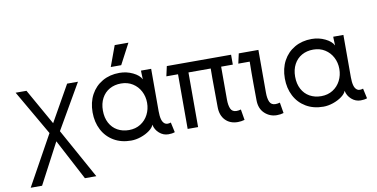

<svg xmlns="http://www.w3.org/2000/svg" viewBox="-82 -920 2705 1377"><g transform="rotate(-10 1270.0 -231.5)"><path d="M242 -143 53 -470H132L280 -208L428 -470H507L318 -143L519 220H436L280 -76L124 220H41Z M969 -235Q969 -281 949 -319.5Q929 -358 892.5 -381Q856 -404 808 -404Q761 -404 724.5 -383.5Q688 -363 667.5 -324.5Q647 -286 647 -235Q647 -183 667.5 -144.5Q688 -106 724.5 -85.5Q761 -65 808 -65Q856 -65 892.5 -88Q929 -111 949 -150Q969 -189 969 -235ZM810 -481Q862 -481 907.5 -459Q953 -437 968 -406L966 -458V-470H1040V-161Q1040 -125 1046.5 -101.5Q1053 -78 1068.5 -67.5Q1084 -57 1112 -66L1128 7Q1116 11 1105 12.5Q1094 14 1081 14Q1044 14 1015 -11.5Q986 -37 979 -74Q972 -53 945 -33Q918 -13 881.5 -0.5Q845 12 810 12Q738 12 684 -20Q630 -52 601 -108Q572 -164 572 -235Q572 -308 602 -363.5Q632 -419 686 -450Q740 -481 810 -481ZM912 -683 833 -533H757L812 -683Z M1462 -118Q1462 -221 1461 -260Q1461 -294 1460.5 -328Q1460 -362 1461 -398H1299V0H1223V-398H1138L1154 -470H1622V-398H1537Q1536 -279 1537 -159Q1537 -116 1548.5 -91Q1560 -66 1591 -66Q1607 -66 1623 -71L1636 7Q1611 14 1587 14Q1530 14 1496 -21.5Q1462 -57 1462 -118Z M1745 -118 1744 -238Q1744 -279 1744 -317.5Q1744 -356 1745 -398H1662L1678 -470H1821Q1820 -306 1821 -159Q1821 -116 1832.5 -91Q1844 -66 1875 -66Q1890 -66 1907 -71L1920 7Q1899 14 1871 14Q1820 14 1782.5 -21Q1745 -56 1745 -118Z M2369 -235Q2369 -281 2349 -319.5Q2329 -358 2292.5 -381Q2256 -404 2208 -404Q2161 -404 2124.5 -383.5Q2088 -363 2067.5 -324.5Q2047 -286 2047 -235Q2047 -183 2067.5 -144.5Q2088 -106 2124.5 -85.5Q2161 -65 2208 -65Q2256 -65 2292.5 -88Q2329 -111 2349 -150Q2369 -189 2369 -235ZM2210 -481Q2262 -481 2307.5 -459Q2353 -437 2368 -406L2366 -458V-470H2440V-161Q2440 -125 2446.5 -101.5Q2453 -78 2468.5 -67.5Q2484 -57 2512 -66L2528 7Q2516 11 2505 12.5Q2494 14 2481 14Q2444 14 2415 -11.5Q2386 -37 2379 -74Q2372 -53 2345 -33Q2318 -13 2281.5 -0.5Q2245 12 2210 12Q2138 12 2084 -20Q2030 -52 2001 -108Q1972 -164 1972 -235Q1972 -308 2002 -363.5Q2032 -419 2086 -450Q2140 -481 2210 -481Z"/></g></svg>

Font: Kreadon
Style: Regular
Weight: 400
Designer: kohakuno
Foundry: StudioGnu
Version: Version 1.000;Glyphs 3.1.2 (3151)